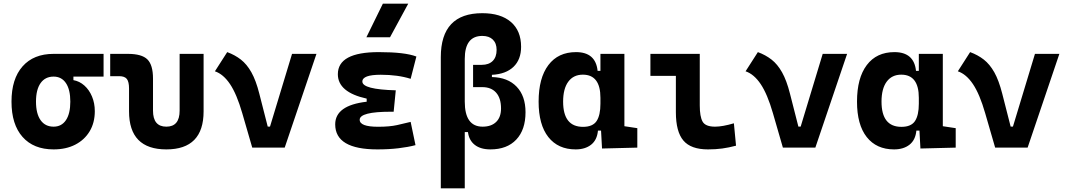

<svg xmlns="http://www.w3.org/2000/svg" viewBox="-20 -815 5899 1060"><path d="M275.9 9.8Q165.5 9.8 104.5 -59.1Q43.5 -127.9 43.5 -253.9Q43.5 -379.4 104.5 -448.5Q165.5 -517.6 275.9 -517.6H551.8V-392.1H385.3V-372.6Q418.9 -366.7 445.8 -342.8Q472.7 -318.8 488 -282Q503.4 -245.1 503.4 -201.2Q503.4 -137.7 475.1 -90.3Q446.8 -43 395.8 -16.6Q344.7 9.8 275.9 9.8ZM275.9 -115.7Q319.8 -115.7 344 -151.6Q368.2 -187.5 368.2 -253.9Q368.2 -320.3 344 -356.2Q319.8 -392.1 275.9 -392.1Q229.5 -392.1 204.1 -356.2Q178.7 -320.3 178.7 -253.9Q178.7 -187.5 204.1 -151.6Q229.5 -115.7 275.9 -115.7Z M898.4 9.8Q692.4 9.8 692.4 -200.2V-326.2Q692.4 -363.8 680.2 -379.2Q668 -394.5 637.7 -394.5H588.4V-517.6H686Q762.7 -517.6 793.7 -487.1Q824.7 -456.5 824.7 -380.9V-204.1Q824.7 -115.7 898.4 -115.7Q971.7 -115.7 971.7 -204.1V-517.6H1104V-200.2Q1104 9.8 898.4 9.8Z M1372.6 0 1317.4 -190.4Q1287.1 -295.4 1250 -350.6Q1212.9 -405.8 1166.5 -421.4L1234.4 -527.3Q1276.9 -511.7 1309.8 -486.1Q1342.8 -460.4 1367.9 -415.8Q1393.1 -371.1 1411.6 -297.9L1458 -116.2H1470.7L1592.3 -517.6H1727.1L1551.8 0Z M2063.5 9.8Q1830.6 9.8 1830.6 -128.4Q1830.6 -233.4 2004.4 -253.4V-270.5Q1845.2 -305.7 1845.2 -405.3Q1845.2 -527.3 2071.3 -527.3Q2215.8 -527.3 2278.8 -502.9L2247.1 -379.9Q2176.3 -402.3 2082 -402.3Q1980.5 -402.3 1980.5 -364.7Q1980.5 -321.3 2165 -316.4L2153.3 -198.2H2137.7Q1965.8 -198.2 1965.8 -153.8Q1965.8 -115.2 2067.4 -115.2Q2130.9 -115.2 2172.6 -124.5Q2214.4 -133.8 2247.1 -142.1L2273.9 -13.7Q2233.4 -2.9 2180.4 3.4Q2127.4 9.8 2063.5 9.8ZM2002.9 -609.4 2093.8 -794.9H2233.9L2133.3 -609.4Z M2687.5 9.8Q2633.3 9.8 2601.3 -15.1Q2569.3 -40 2563.5 -85.9H2545.9V224.6H2413.6V-499.5Q2413.6 -742.2 2642.6 -742.2Q2744.6 -742.2 2800.8 -693.6Q2856.9 -645 2856.9 -556.6Q2856.9 -486.3 2814.9 -446Q2772.9 -405.8 2695.8 -401.9V-389.6Q2783.2 -387.7 2832.3 -336.4Q2881.3 -285.2 2881.3 -195.3Q2881.3 -98.6 2830.3 -44.4Q2779.3 9.8 2687.5 9.8ZM2545.9 -253.9Q2545.9 -115.7 2644.5 -115.7Q2692.4 -115.7 2719.2 -141.8Q2746.1 -168 2746.1 -216.3Q2746.1 -272.9 2719 -303.5Q2691.9 -334 2642.6 -334H2591.8V-457H2639.6Q2678.7 -457 2700.2 -478.5Q2721.7 -500 2721.7 -539.6Q2721.7 -576.2 2700.9 -596.4Q2680.2 -616.7 2642.6 -616.7Q2545.9 -616.7 2545.9 -489.7Z M3158.2 9.8Q3061 9.8 3007.3 -58.3Q2953.6 -126.5 2953.6 -253.9Q2953.6 -384.3 3007.6 -455.8Q3061.5 -527.3 3160.2 -527.3Q3268.6 -527.3 3279.3 -423.8H3294.9V-517.6H3427.2V-118.2L3498.5 -107.4V0L3303.7 4.9L3298.3 -93.8H3281.2Q3276.4 -42 3243.4 -16.1Q3210.4 9.8 3158.2 9.8ZM3294.9 -242.7V-274.9Q3294.9 -402.8 3197.8 -402.8Q3146 -402.8 3117.4 -364Q3088.9 -325.2 3088.9 -253.9Q3088.9 -114.7 3198.7 -114.7Q3252.4 -114.7 3273.7 -146.7Q3294.9 -178.7 3294.9 -242.7Z M3888.7 9.8Q3794.4 9.8 3752.9 -39.1Q3711.4 -87.9 3711.4 -195.3V-396H3570.8V-517.6H3843.3V-232.9Q3843.3 -171.4 3858.9 -143.6Q3874.5 -115.7 3927.7 -115.7Q3968.8 -115.7 4031.7 -134.3L4043.5 -10.7Q4003.4 0 3967 4.9Q3930.7 9.8 3888.7 9.8Z M4302.2 0 4247.1 -190.4Q4216.8 -295.4 4179.7 -350.6Q4142.6 -405.8 4096.2 -421.4L4164.1 -527.3Q4206.5 -511.7 4239.5 -486.1Q4272.5 -460.4 4297.6 -415.8Q4322.8 -371.1 4341.3 -297.9L4387.7 -116.2H4400.4L4522 -517.6H4656.7L4481.4 0Z M4916 9.8Q4818.8 9.8 4765.1 -58.3Q4711.4 -126.5 4711.4 -253.9Q4711.4 -384.3 4765.4 -455.8Q4819.3 -527.3 4918 -527.3Q5026.4 -527.3 5037.1 -423.8H5052.7V-517.6H5185.1V-118.2L5256.3 -107.4V0L5061.5 4.9L5056.2 -93.8H5039.1Q5034.2 -42 5001.2 -16.1Q4968.3 9.8 4916 9.8ZM5052.7 -242.7V-274.9Q5052.7 -402.8 4955.6 -402.8Q4903.8 -402.8 4875.2 -364Q4846.7 -325.2 4846.7 -253.9Q4846.7 -114.7 4956.5 -114.7Q5010.3 -114.7 5031.5 -146.7Q5052.7 -178.7 5052.7 -242.7Z M5474.1 0 5418.9 -190.4Q5388.7 -295.4 5351.6 -350.6Q5314.5 -405.8 5268.1 -421.4L5335.9 -527.3Q5378.4 -511.7 5411.4 -486.1Q5444.3 -460.4 5469.5 -415.8Q5494.6 -371.1 5513.2 -297.9L5559.6 -116.2H5572.3L5693.8 -517.6H5828.6L5653.3 0Z"/></svg>

Font: Cascadia Code PL
Style: Bold
Weight: 700
Monospace: yes
Designer: Aaron Bell
Foundry: Saja Typeworks
Version: Version 2404.023; ttfautohint (v1.8.4)